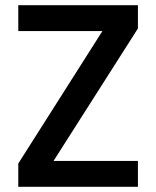

<svg xmlns="http://www.w3.org/2000/svg" viewBox="-20 -715 598 735"><path d="M185 -99H508V0H50V-89L372 -596H50V-695H508V-606Z"/></svg>

Font: Poppins Medium A&M
Style: Regular
Weight: 500
Designer: Ninad Kale (Devanagari), Jonny Pinhorn (Latin)
Foundry: Indian Type Foundry
Version: 4.004